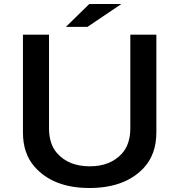

<svg xmlns="http://www.w3.org/2000/svg" viewBox="-20 -899 900 964"><path d="M428.2 -878.9H589.4L419.4 -764.2H311ZM95.2 -725.1H226.1V-254.9Q226.1 -176.3 266.1 -130.4Q324.2 -64 430.7 -64Q533.2 -64 591.3 -127Q634.3 -173.8 634.3 -254.9V-725.1H765.1V-233.9Q765.1 -122.1 698.7 -52.7Q604.5 44.9 429.2 44.9Q248 44.9 154.3 -61Q95.2 -127.4 95.2 -233.9Z"/></svg>

Font: FORM UDPGothic
Style: Bold
Weight: 700
Foundry: Pronama LLC
Version: Version 1.051